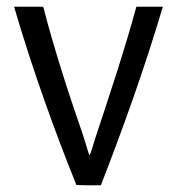

<svg xmlns="http://www.w3.org/2000/svg" viewBox="-20 -551 530 573"><path d="M466 -531H387C353 -406 308 -270 267 -147C258 -119 251 -93 247 -87C243 -96 237 -120 228 -147C186 -268 141 -406 109 -531H22C77 -343 143 -160 208 1C218 1 227 2 237 2H281C344 -160 410 -342 466 -531Z"/></svg>

Font: Repo
Style: Regular
Weight: 400
Designer: Stefan Peev
Foundry: Context Ltd
Version: Version 0.000